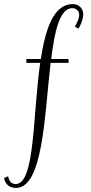

<svg xmlns="http://www.w3.org/2000/svg" viewBox="-24 -635 444 941"><path d="M105 -327H173C136 -69 148 267 53 267C32 267 20 253 16 229L-4 237C0 262 17 286 54 286C187 286 194 -68 224 -327H312V-346H227C244 -487 270 -595 330 -595C353 -595 364 -578 364 -562C364 -544 354 -525 343 -504L361 -495C375 -519 384 -545 384 -565C384 -595 361 -615 332 -615C240 -615 199 -496 176 -346H105Z"/></svg>

Font: Clicker Script
Style: Regular
Weight: 400
Designer: Astigmatic (AOETI)
Foundry: Astigmatic (AOETI)
Version: Version 1.000